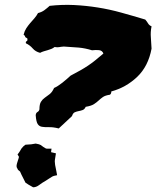

<svg xmlns="http://www.w3.org/2000/svg" viewBox="-20 -755 656 806"><path d="M589.8 -672.9Q596.7 -665 601.6 -656.7Q606.4 -648.4 616.2 -644.5Q611.3 -620.1 613.3 -598.1Q615.2 -576.2 616.2 -550.8Q602.5 -476.6 555.7 -432.1Q508.8 -387.7 447.3 -371.1Q447.3 -361.3 441.4 -357.4Q421.9 -354.5 412.1 -347.7Q402.3 -340.8 394 -333Q385.7 -325.2 374.5 -317.9Q363.3 -310.5 339.8 -306.6Q335 -295.9 326.7 -293Q318.4 -290 310.1 -288.6Q301.8 -287.1 293.9 -283.7Q286.1 -280.3 282.2 -267.6L226.6 -215.8Q203.1 -221.7 185.5 -221.2Q168 -220.7 156.2 -222.7Q144.5 -224.6 138.2 -234.4Q131.8 -244.1 129.9 -271.5Q130.9 -281.2 137.2 -284.7Q143.6 -288.1 145.5 -295.9Q145.5 -317.4 151.9 -327.6Q158.2 -337.9 168 -344.7Q177.7 -351.6 188.5 -359.9Q199.2 -368.2 207 -385.7Q222.7 -392.6 241.7 -407.7Q260.7 -422.9 276.4 -437.5Q300.8 -450.2 317.9 -460Q335 -469.7 349.6 -479.5Q364.3 -489.3 378.9 -501Q393.6 -512.7 414.1 -530.3Q409.2 -543 396 -544.4Q382.8 -545.9 366.2 -543.9Q337.9 -552.7 311 -555.2Q284.2 -557.6 248 -559.6Q234.4 -558.6 228 -557.1Q221.7 -555.7 209 -557.6Q203.1 -552.7 195.8 -549.8Q188.5 -546.9 180.2 -544.4Q171.9 -542 163.6 -539.6Q155.3 -537.1 148.4 -533.2Q128.9 -538.1 117.2 -551.8Q105.5 -565.4 88.9 -573.2Q86.9 -580.1 91.8 -582Q96.7 -584 94.7 -593.8Q85 -598.6 85.4 -601.6Q85.9 -604.5 79.1 -609.4Q83 -625 90.3 -636.2Q97.7 -647.5 106.4 -657.7Q115.2 -668 124 -677.7Q132.8 -687.5 139.6 -700.2Q155.3 -704.1 166.5 -712.4Q177.7 -720.7 188.5 -730.5Q241.2 -736.3 291 -733.9Q340.8 -731.4 390.1 -723.6Q439.5 -715.8 488.8 -702.1Q538.1 -688.5 589.8 -672.9ZM214.8 -111.3Q212.9 -96.7 211.4 -89.8Q210 -83 210 -77.1Q210 -71.3 211.4 -62.5Q212.9 -53.7 216.8 -35.2L219.7 -19.5L206.1 -16.6Q201.2 -15.6 189.9 -7.8Q178.7 0 169.9 4.9Q156.2 12.7 144 22Q131.8 31.2 119.1 31.2Q104.5 23.4 98.6 19.5Q92.8 15.6 86.9 11.7Q82 2.9 78.1 -5.9Q74.2 -14.6 69.3 -23.4Q66.4 -30.3 65.4 -32.2Q64.5 -34.2 64 -35.2Q63.5 -36.1 62 -36.6Q60.5 -37.1 55.7 -42L49.8 -53.7Q48.8 -61.5 51.3 -68.8Q53.7 -76.2 55.7 -83Q56.6 -85.9 58.1 -90.3Q59.6 -94.7 59.6 -96.7L53.7 -106.4L61.5 -117.2Q67.4 -127.9 70.3 -131.8Q73.2 -135.7 78.1 -140.6L86.9 -147.5Q113.3 -148.4 129.9 -152.3Q146.5 -149.4 151.4 -146Q156.2 -142.6 161.1 -138.7Q171.9 -130.9 176.8 -130.9H196.3L194.3 -116.2Z"/></svg>

Font: Permanent Marker
Style: Regular
Weight: 400
Designer: Font Diner, Inc
Foundry: Font Diner, Inc
Version: Version 1.001